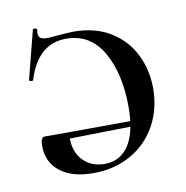

<svg xmlns="http://www.w3.org/2000/svg" viewBox="-57 -471 522 539"><g transform="rotate(-10 204.0 -202.0)"><path d="M327 -99 109 -95V-113L326 -114ZM374 -194Q374 -135 348 -88Q322 -41 275 -14.5Q228 12 168 12Q107 12 73 -15Q39 -42 39 -88Q39 -113 50 -113H120L119 -99Q119 -56 142.5 -32Q166 -8 204 -8Q248 -8 272.5 -45Q297 -82 297 -154Q297 -249 261.5 -311Q226 -373 157 -373Q76 -373 46 -274Q46 -273 42 -273Q34 -273 35 -277L70 -414Q71 -417 77 -416Q83 -415 82 -413Q81 -409 81 -402Q81 -392 87 -388Q93 -384 106 -384Q112 -384 134 -386Q173 -389 180 -389Q243 -389 286.5 -362Q330 -335 352 -290.5Q374 -246 374 -194Z"/></g></svg>

Font: Cormorant Garamond Medium
Style: Regular
Weight: 500
Designer: Christian Thalmann (Catharsis Fonts)
Foundry: Catharsis Fonts
Version: Version 4.000